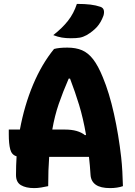

<svg xmlns="http://www.w3.org/2000/svg" viewBox="-20 -954 690 984"><path d="M227 0Q209 4 190.5 7Q172 10 155 10Q113 10 87.5 -5Q62 -20 62 -57Q62 -105 65 -153Q40 -160 32.5 -188.5Q25 -217 25 -265V-290H82Q105 -414 149.5 -520Q194 -626 257 -703Q282 -710 325 -710Q369 -710 400.5 -696.5Q432 -683 457.5 -650Q483 -617 507 -558Q540 -479 564 -371Q588 -263 601 -148Q605 -112 607 -75Q609 -38 610 0Q596 5 579 7.5Q562 10 544 10Q495 10 470.5 -7.5Q446 -25 444 -58Q441 -107 436 -150H232Q227 -84 227 0ZM314 -290Q380 -290 416 -261L421 -263Q406 -349 385.5 -416Q365 -483 339 -551H332Q302 -482 281 -421Q260 -360 248 -290ZM374 -934Q415 -934 443.5 -930.5Q472 -927 495 -919Q509 -914 512 -901.5Q515 -889 510 -873Q497 -838 476.5 -815.5Q456 -793 424 -774Q406 -764 388.5 -761Q371 -758 343 -758Q318 -758 297 -761.5Q276 -765 253 -774Q299 -810 328.5 -847.5Q358 -885 374 -934Z"/></svg>

Font: Recursive Sn Csl St XBd
Style: Regular
Weight: 800
Version: Version 1.085;hotconv 1.1.0;makeotfexe 2.6.0; ttfautohint (v